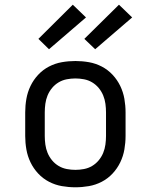

<svg xmlns="http://www.w3.org/2000/svg" viewBox="-20 -787 640 815"><path d="M300 8Q271 8 242.5 3Q214 -2 188 -15.5Q162 -29 142 -50.5Q122 -72 109.5 -98Q97 -124 92 -152.5Q87 -181 87 -210V-310Q87 -339 92 -367.5Q97 -396 109.5 -422Q122 -448 142 -469.5Q162 -491 188 -504.5Q214 -518 242.5 -523Q271 -528 300 -528Q329 -528 357.5 -523Q386 -518 412 -504.5Q438 -491 458 -469.5Q478 -448 490.5 -422Q503 -396 508 -367.5Q513 -339 513 -310V-210Q513 -181 508 -152.5Q503 -124 490.5 -98Q478 -72 458 -50.5Q438 -29 412 -15.5Q386 -2 357.5 3Q329 8 300 8ZM300 -66Q318 -66 336.5 -69.5Q355 -73 371 -82.5Q387 -92 399 -106.5Q411 -121 418 -138Q425 -155 427.5 -173.5Q430 -192 430 -210V-310Q430 -328 427.5 -346.5Q425 -365 418 -382Q411 -399 399 -413.5Q387 -428 371 -437.5Q355 -447 336.5 -450.5Q318 -454 300 -454Q282 -454 263.5 -450.5Q245 -447 229 -437.5Q213 -428 201 -413.5Q189 -399 182 -382Q175 -365 172.5 -346.5Q170 -328 170 -310V-210Q170 -192 172.5 -173.5Q175 -155 182 -138Q189 -121 201 -106.5Q213 -92 229 -82.5Q245 -73 263.5 -69.5Q282 -66 300 -66ZM384 -578 338 -622 485 -767 541 -713ZM188 -578 143 -622 289 -767 345 -713Z"/></svg>

Font: Iosevka Etoile
Style: Regular
Weight: 400
Designer: Belleve Invis
Foundry: Belleve Invis
Version: Version 33.2.4